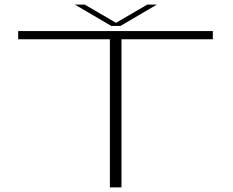

<svg xmlns="http://www.w3.org/2000/svg" viewBox="-20 -809 1008 829"><path d="M454.5 0H504.5V-639.5H899V-675H58.5V-639.5H454.5ZM460.5 -697H500L657 -789H615.5L481 -710.5L346 -789H303.5Z"/></svg>

Font: Anybody ExtraExpanded ExtraLight
Style: Regular
Weight: 250
Width: 8
Version: Version 1.113;gftools[0.9.25]